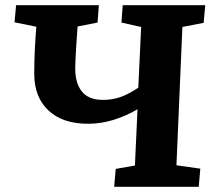

<svg xmlns="http://www.w3.org/2000/svg" viewBox="-20 -720 820 740"><path d="M510 -299Q466 -273 417.5 -258Q369 -243 319 -243Q221 -243 166.5 -294.5Q112 -346 112 -435Q112 -484 114 -525Q116 -566 120 -617L36 -634L42 -700H361L356 -633L279 -618Q276 -576 273.5 -537.5Q271 -499 270 -460Q269 -401 295 -368Q321 -335 377 -335Q412 -335 443 -345.5Q474 -356 513 -382L524 -616L448 -633L453 -700H771L765 -632L683 -616L660 -83L752 -70L746 0H420L426 -69L500 -82Z"/></svg>

Font: Literata 12pt
Style: Bold Italic
Weight: 700
Italic angle: -2°
Designer: Latin by Veronika Burian and Jose Scaglione. Greek by Irene Vlachou. Cyrillic by Vera Evstafieva
Foundry: TypeTogether
Version: Version 3.002